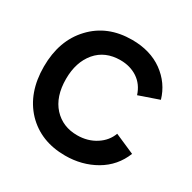

<svg xmlns="http://www.w3.org/2000/svg" viewBox="-166 -911 1085 1087"><g transform="rotate(30 376.0 -367.0)"><path d="M706.1 -533.2Q678.7 -627.9 596.7 -687.5Q514.6 -746.1 396.5 -746.1Q235.4 -746.1 136.7 -640.6Q38.1 -536.1 38.1 -365.2Q38.1 -194.3 135.7 -90.8Q234.4 11.7 393.6 11.7Q502.9 11.7 590.8 -39.1Q679.7 -90.8 717.8 -186.5Q674.8 -206.1 587.9 -243.2Q568.4 -189.5 516.6 -156.2Q463.9 -122.1 394.5 -122.1Q300.8 -122.1 241.2 -186.5Q181.6 -252 181.6 -367.2Q181.6 -477.5 239.3 -545.9Q296.9 -613.3 396.5 -613.3Q460 -613.3 507.8 -582Q556.6 -549.8 576.2 -488.3Q619.1 -502.9 706.1 -533.2Z"/></g></svg>

Font: BM-Biotif
Style: Bold
Weight: 400
Designer: Deni Anggara
Version: Version 1.000;PS 001.000;hotconv 1.0.88;makeotf.lib2.5.64776